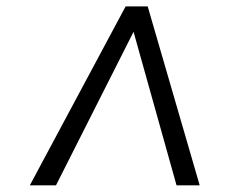

<svg xmlns="http://www.w3.org/2000/svg" viewBox="-20 -717 694 591"><path d="M71.8 -146.5 366.7 -697.3H434.6L594.7 -146.5H523.4L391.1 -619.1L152.3 -146.5Z"/></svg>

Font: Gelasio Medium
Style: Italic
Weight: 500
Italic angle: -8.5°
Designer: Eben Sorkin
Foundry: Eben Sorkin
Version: Version 1.008